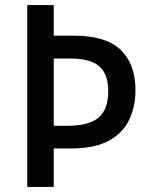

<svg xmlns="http://www.w3.org/2000/svg" viewBox="-20 -734 593 754"><path d="M512 -381Q512 -316 487.5 -264Q463 -212 407.5 -181.5Q352 -151 259 -151H191V0H87V-714H191V-594H269Q396 -594 454 -538Q512 -482 512 -381ZM245 -240Q329 -240 367 -272Q405 -304 405 -377Q405 -443 370 -473.5Q335 -504 258 -504H191V-240Z"/></svg>

Font: Noto Sans Gujarati UI SemiCondensed Medium
Style: Regular
Weight: 500
Width: 4
Designer: Jelle Bosma - Monotype Design Team, Universal Thirst
Foundry: Monotype Imaging Inc.
Version: Version 2.106; ttfautohint (v1.8.4.7-5d5b)